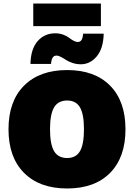

<svg xmlns="http://www.w3.org/2000/svg" viewBox="-20 -1072 769 1102"><path d="M559.1 -1051.8V-921.9H170.9V-1051.8ZM575.2 -878.9Q573.2 -793.5 535.2 -748.3Q497.1 -703.1 443.8 -703.1Q418.5 -703.1 395.5 -710.9Q372.6 -718.8 358.9 -728Q345.2 -737.3 330.3 -745.1Q315.4 -752.9 304.2 -752.9Q290 -752.9 282.5 -741.7Q274.9 -730.5 272.9 -705.1H154.8Q156.7 -791.5 196.3 -836.2Q235.8 -880.9 296.9 -880.9Q321.8 -880.9 342.8 -873Q363.8 -865.2 375.5 -856Q387.2 -846.7 400.9 -838.9Q414.6 -831.1 426.8 -831.1Q440.4 -831.1 447.8 -842.3Q455.1 -853.5 457 -878.9ZM365.2 -669.9Q523.4 -669.9 611.8 -580.6Q700.2 -491.2 700.2 -330.1Q700.2 -168.9 611.8 -79.6Q523.4 9.8 365.2 9.8Q207.5 9.8 118.2 -79.6Q28.8 -168.9 28.8 -330.1Q28.8 -491.2 118.2 -580.6Q207.5 -669.9 365.2 -669.9ZM365.2 -495.1Q314 -495.1 290.5 -455.8Q267.1 -416.5 267.1 -330.1Q267.1 -243.7 290.5 -204.3Q314 -165 365.2 -165Q416 -165 439 -204.3Q461.9 -243.7 461.9 -330.1Q461.9 -416.5 439 -455.8Q416 -495.1 365.2 -495.1Z"/></svg>

Font: Work Sans Black
Style: Regular
Weight: 900
Designer: Wei Huang
Foundry: Wei Huang
Version: Version 2.012